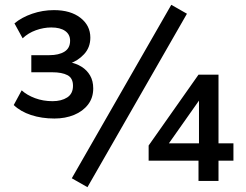

<svg xmlns="http://www.w3.org/2000/svg" viewBox="-20 -751 1021 797"><path d="M206 -259Q153 -259 109 -273.5Q65 -288 37 -315L70 -376Q92 -356 125.5 -343.5Q159 -331 198 -331Q235 -331 259 -346.5Q283 -362 283 -395Q283 -427 260 -439Q237 -451 197 -451H110V-522H185Q224 -522 247.5 -536.5Q271 -551 271 -582Q271 -608 250.5 -622.5Q230 -637 193 -637Q161 -637 129 -625.5Q97 -614 74 -592L40 -654Q70 -679 113.5 -694Q157 -709 204 -709Q273 -709 314 -677Q355 -645 355 -595Q355 -554 329 -526Q303 -498 268 -487V-493Q296 -488 318.5 -474Q341 -460 354 -437.5Q367 -415 367 -384Q367 -345 345.5 -317Q324 -289 287.5 -274Q251 -259 206 -259ZM343 26 278 -11 691 -731 756 -694ZM804 0V-84H597V-147L804 -441H887V-156H949V-84H887V0ZM806 -156V-349H817L667 -136L664 -156Z"/></svg>

Font: NunitoSans_10ptSemiBold
Style: Regular
Weight: 600
Designer: Vernon Adams
Foundry: Vernon Adams
Version: Version 3.101;gftools[0.9.27]